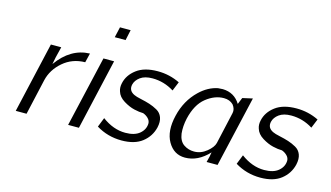

<svg xmlns="http://www.w3.org/2000/svg" viewBox="-82 -960 2132 1236"><g transform="rotate(15 984.0 -342.0)"><path d="M77 0 185 -471H254L236 -398Q236 -397 234.5 -389.5Q233 -382 232 -377L227 -352Q315 -476 443 -480L428 -418Q343 -417 281.5 -364Q220 -311 203 -238L149 0Z M426 0 535 -472H606L498 0ZM570 -623 586 -693H657L642 -623Z M614 -39 639 -102Q714 -46 794 -46Q856 -46 889 -74Q922 -102 923 -142Q923 -161 908 -176Q893 -191 873 -198Q847 -198 812.5 -206Q778 -214 740.5 -237Q703 -260 693 -294Q684 -319 691 -349Q703 -405 754.5 -444Q806 -483 895 -483Q974 -483 1043 -449L1018 -388Q951 -430 874 -430Q823 -430 793.5 -408.5Q764 -387 757 -357Q748 -315 789 -296Q803 -289 836 -282Q869 -275 895.5 -266.5Q922 -258 948 -243.5Q974 -229 984.5 -201Q995 -173 986 -133Q971 -71 920.5 -31.5Q870 8 783 8Q691 8 614 -39Z M1079 -236Q1104 -342 1177 -412Q1232 -465 1297 -478Q1319 -480 1329 -480Q1406 -478 1446 -413L1464 -457L1531 -472L1422 0H1349L1359 -40Q1359 -41 1361 -53L1364 -68Q1292 9 1206 9Q1132 9 1092.5 -59.5Q1053 -128 1079 -236ZM1153 -237Q1141 -183 1146 -135Q1153 -86 1183.5 -65Q1214 -44 1253 -44Q1298 -44 1336 -75Q1374 -106 1381 -135L1429 -348Q1435 -375 1414 -402Q1390 -426 1351 -426Q1290 -426 1233 -380.5Q1176 -335 1153 -237Z M1539 -39 1564 -102Q1639 -46 1719 -46Q1781 -46 1814 -74Q1847 -102 1848 -142Q1848 -161 1833 -176Q1818 -191 1798 -198Q1772 -198 1737.5 -206Q1703 -214 1665.5 -237Q1628 -260 1618 -294Q1609 -319 1616 -349Q1628 -405 1679.5 -444Q1731 -483 1820 -483Q1899 -483 1968 -449L1943 -388Q1876 -430 1799 -430Q1748 -430 1718.5 -408.5Q1689 -387 1682 -357Q1673 -315 1714 -296Q1728 -289 1761 -282Q1794 -275 1820.5 -266.5Q1847 -258 1873 -243.5Q1899 -229 1909.5 -201Q1920 -173 1911 -133Q1896 -71 1845.5 -31.5Q1795 8 1708 8Q1616 8 1539 -39Z"/></g></svg>

Font: Coval
Style: ExtraLight Italic
Weight: 200
Foundry: Context Ltd
Version: Version 001.000